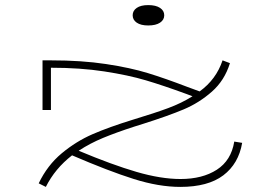

<svg xmlns="http://www.w3.org/2000/svg" viewBox="-20 -721 1050 754"><path d="M931 -160Q917 -78 857 -32.5Q797 13 688 13Q604 13 505.5 -18Q407 -49 263 -111Q196 -59 160 13L132 -1Q166 -72 222.5 -119Q279 -166 343.5 -194Q408 -222 502 -251Q588 -277 640.5 -296.5Q693 -316 736 -343L712 -352Q622 -385 553 -405.5Q484 -426 389.5 -440.5Q295 -455 180 -455V-289H147V-484H180Q301 -484 396.5 -469.5Q492 -455 560.5 -434Q629 -413 715 -380L764 -362Q829 -409 854 -484L883 -473Q862 -405 812 -361Q762 -317 701.5 -291.5Q641 -266 540 -234L508 -224Q437 -201 385 -179.5Q333 -158 289 -129Q420 -74 516 -46Q612 -18 689 -18Q775 -18 831.5 -54.5Q888 -91 900 -165ZM501 -661Q501 -679 517 -690Q533 -701 562 -701Q592 -701 608.5 -690Q625 -679 625 -661Q625 -643 608.5 -632Q592 -621 562 -621Q533 -621 517 -632Q501 -643 501 -661Z"/></svg>

Font: BioRhyme Expanded ExtraLight
Style: Regular
Weight: 275
Width: 7
Designer: Aoife Mooney
Foundry: Aoife Mooney Type
Version: Version 1.000